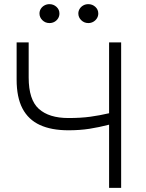

<svg xmlns="http://www.w3.org/2000/svg" viewBox="-20 -904 703 924"><path d="M505 0V-304Q457 -291.5 410.5 -284.2Q364 -277 309 -277Q227.5 -277 172 -302.5Q116.5 -328 88.2 -381.8Q60 -435.5 60 -521V-700H118V-531Q118 -424 167 -380Q216 -336 309 -336Q368.5 -336 414.2 -342.2Q460 -348.5 505 -359V-700H563V0ZM218 -793Q198 -793 184 -806.8Q170 -820.5 170 -839Q170 -851.5 176.5 -861.8Q183 -872 194 -878Q205 -884 218 -884Q237.5 -884 251.8 -871Q266 -858 266 -839Q266 -826.5 259.8 -816Q253.5 -805.5 242.5 -799.2Q231.5 -793 218 -793ZM405 -793Q385 -793 371 -806.8Q357 -820.5 357 -839Q357 -851 363.2 -861.2Q369.5 -871.5 380.5 -877.8Q391.5 -884 405 -884Q424.5 -884 438.8 -871Q453 -858 453 -839Q453 -826.5 446.5 -816Q440 -805.5 429 -799.2Q418 -793 405 -793Z"/></svg>

Font: Geologica Cursive Thin
Style: Regular
Weight: 250
Designer: Sindre Bremnes, Frode Helland
Foundry: Monokrom Skriftforlag AS
Version: Version 1.010;gftools[0.9.28]